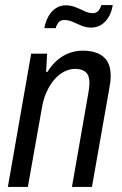

<svg xmlns="http://www.w3.org/2000/svg" viewBox="-20 -738 482 758"><path d="M11 0 103 -526H166L162 -454H167Q186 -484 208.5 -502.5Q231 -521 256 -529.5Q281 -538 307 -538Q340 -538 365 -528Q390 -518 403.5 -496Q417 -474 417 -439Q417 -427 415.5 -414Q414 -401 411 -386L343 0H264L329 -372Q331 -383 332 -392Q333 -401 333 -410Q333 -430 327 -442Q321 -454 308 -460Q295 -466 276 -466Q255 -466 234 -455.5Q213 -445 195 -424.5Q177 -404 163.5 -374Q150 -344 144 -304L90 0ZM155 -627Q160 -654 171.5 -674Q183 -694 200.5 -705.5Q218 -717 239 -717Q260 -717 278.5 -709.5Q297 -702 313.5 -694Q330 -686 347 -686Q360 -686 368 -695Q376 -704 380 -718H425Q421 -691 409 -671Q397 -651 379.5 -640Q362 -629 340 -629Q320 -629 302 -636.5Q284 -644 267.5 -651.5Q251 -659 233 -659Q220 -659 212 -650.5Q204 -642 200 -627Z"/></svg>

Font: Archivo Condensed
Style: Italic
Weight: 400
Width: 3
Italic angle: -10°
Designer: Hector Gatti
Foundry: Omnibus-Type
Version: Version 2.001